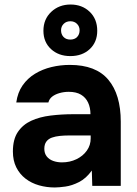

<svg xmlns="http://www.w3.org/2000/svg" viewBox="-20 -822 608 849"><path d="M222 7Q186 7 152.5 -2.5Q119 -12 93 -32Q67 -52 52 -82Q37 -112 37 -152Q37 -206 59 -238.5Q81 -271 118 -288Q155 -305 203.5 -311Q252 -317 304 -317H380Q380 -346 369.5 -368.5Q359 -391 338 -403.5Q317 -416 284 -416Q263 -416 243.5 -410.5Q224 -405 211 -395Q198 -385 194 -369H52Q58 -413 80 -444.5Q102 -476 135 -496Q168 -516 207.5 -525.5Q247 -535 289 -535Q404 -535 459 -469.5Q514 -404 514 -284V0H388L386 -68Q361 -33 329.5 -17Q298 -1 269 3Q240 7 222 7ZM254 -104Q289 -104 318 -118Q347 -132 364 -156Q381 -180 381 -210V-223H285Q264 -223 244.5 -221Q225 -219 209.5 -213.5Q194 -208 185 -196Q176 -184 176 -164Q176 -144 186.5 -130.5Q197 -117 215 -110.5Q233 -104 254 -104ZM291 -574Q239 -574 205.5 -605Q172 -636 172 -686Q172 -737 206.5 -769.5Q241 -802 292 -802Q343 -802 376.5 -770Q410 -738 410 -686Q410 -636 377 -605Q344 -574 291 -574ZM291 -647Q310 -647 321 -658.5Q332 -670 332 -688Q332 -705 320.5 -716.5Q309 -728 291 -728Q273 -728 261.5 -716.5Q250 -705 250 -688Q250 -670 261 -658.5Q272 -647 291 -647Z"/></svg>

Font: Onest
Style: Bold
Weight: 700
Designer: Dmitri Voloshin, Andrey Kudryavtsev
Foundry: Dmitri Voloshin, Andrey Kudryavtsev
Version: Version 1.000;gftools[0.9.33]